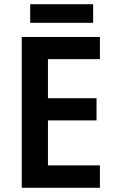

<svg xmlns="http://www.w3.org/2000/svg" viewBox="-20 -889 547 909"><path d="M421 -869H123V-781H421ZM453 0V-106H207V-319H437V-424H207V-609H453V-714H83V0Z"/></svg>

Font: Noto Sans Myanmar SemiCondensed SemiBold
Style: Regular
Weight: 600
Width: 4
Designer: Monotype Design Team
Foundry: Monotype Imaging Inc.
Version: Version 2.107